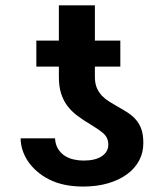

<svg xmlns="http://www.w3.org/2000/svg" viewBox="-20 -678 604 708"><path d="M182.9 -168Q184.3 -144.9 194.1 -129.1Q203.8 -113.3 218.6 -103.7Q233.3 -94.1 251.6 -90Q269.9 -85.9 288.4 -85.9Q331.7 -85.9 355.6 -102.1Q379.6 -118.3 379.3 -145.2Q379.3 -171.2 359.7 -187.5Q349.8 -195.7 338.2 -203.5Q326.7 -211.3 313.2 -219.5Q286.2 -235.4 264.6 -251.8Q242.9 -268.1 228 -288.2Q213.1 -308.2 205.1 -334Q197.1 -359.7 197.1 -394.5V-432.5H114V-528.4H197.1V-658.4H329.9V-528.4H423.7V-432.5H329.9V-394.5Q329.9 -370.7 337 -354Q344.1 -337.4 355.8 -325.1Q367.5 -312.9 382.8 -303.4Q398.1 -294 414.1 -284.8Q436.1 -272.7 453.5 -261Q470.9 -249.3 483.1 -234.4Q495.4 -219.5 502 -199.6Q508.5 -179.7 508.5 -151.3Q508.9 -116.1 493.3 -86.5Q477.6 -56.8 448.5 -35.5Q419.4 -14.2 378.4 -2.1Q337.4 9.9 286.6 9.9Q212.4 9.9 160.5 -16.7Q134.9 -29.8 115.4 -47.1Q95.9 -64.3 82.7 -84Q69.6 -103.7 62.9 -125.2Q56.1 -146.7 56.1 -168Z"/></svg>

Font: Inter P Semi Bold
Style: Regular
Weight: 600
Designer: Rasmus Andersson
Foundry: rsms
Version: Version 3.018;git-588b23468